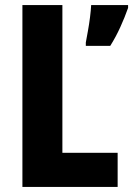

<svg xmlns="http://www.w3.org/2000/svg" viewBox="-20 -734 523 754"><path d="M68 0V-714H225V-134H442V0ZM483 -703Q470 -666 452.5 -627.5Q435 -589 413 -554H317V-567Q320 -584 325 -611Q330 -638 333.5 -666Q337 -694 338 -714H483Z"/></svg>

Font: Noto Sans Lao Condensed ExtraBold
Style: Regular
Weight: 800
Width: 3
Designer: Monotype Design Team
Foundry: Monotype Imaging Inc.
Version: Version 2.003; ttfautohint (v1.8.4.7-5d5b)